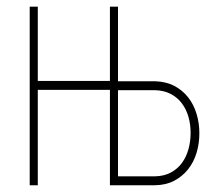

<svg xmlns="http://www.w3.org/2000/svg" viewBox="-20 -548 640 568"><path d="M91.8 -308.6H305.2V-528.3H329.1V-307.6H439Q471.2 -306.6 495.6 -293.9Q520 -281.2 536.6 -260Q553.2 -238.8 561.5 -211.2Q569.8 -183.6 569.8 -153.8Q569.8 -123.5 561.5 -95.9Q553.2 -68.4 536.6 -47.4Q520 -26.4 495.6 -13.4Q471.2 -0.5 439 0H305.2V-282.2H91.8V0H67.9V-528.3H91.8ZM329.1 -281.2V-26.4H439Q465.8 -26.9 485.8 -37.8Q505.9 -48.8 518.6 -66.4Q531.2 -84 537.6 -106.9Q543.9 -129.9 543.9 -154.8Q543.9 -179.7 537.6 -202.1Q531.2 -224.6 518.3 -241.9Q505.4 -259.3 485.6 -269.8Q465.8 -280.3 439 -281.2Z"/></svg>

Font: Roboto Mono Thin
Style: Regular
Weight: 250
Designer: Google
Version: Version 2.000985; 2015; ttfautohint (v1.3)